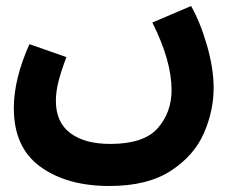

<svg xmlns="http://www.w3.org/2000/svg" viewBox="-20 -388 781 639"><path d="M78 -241 201 -198Q182 -147 174 -114.5Q166 -82 166 -52Q166 19 214 55Q262 91 347 91Q459 91 505 38.5Q551 -14 551 -88Q551 -186 487 -313L616 -368Q647 -313 669 -236.5Q691 -160 691 -95Q691 -19 658.5 55.5Q626 130 548.5 180.5Q471 231 344 231Q203 231 114.5 167Q26 103 26 -28Q26 -125 78 -241Z"/></svg>

Font: Noto Sans Arabic
Style: Bold
Weight: 700
Designer: Nadine Chahine
Foundry: Monotype Imaging Inc.
Version: Version 1.001